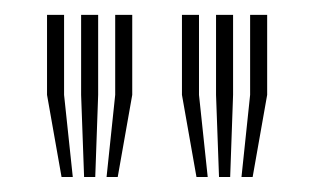

<svg xmlns="http://www.w3.org/2000/svg" viewBox="-20 -820 422 258"><path d="M123.2 -582.2 134.8 -692.5V-800H157.7V-692.5L138.2 -582.2ZM62.7 -582.2 43.2 -692.5V-800H66.1V-692.5L77.8 -582.2ZM93 -582.2 89 -692.5V-800H111.9V-692.5L108 -582.2ZM304.5 -582.2 316.1 -692.5V-800H339V-692.5L319.5 -582.2ZM244 -582.2 224.5 -692.5V-800H247.4V-692.5L259.1 -582.2ZM274.3 -582.2 270.3 -692.5V-800H293.2V-692.5L289.3 -582.2Z"/></svg>

Font: Big Shoulders Inline Text Thin
Style: Regular
Weight: 100
Designer: Patric King
Foundry: XO Type Co
Version: Version 2.002